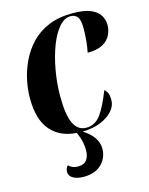

<svg xmlns="http://www.w3.org/2000/svg" viewBox="-114 -614 702 903"><g transform="rotate(-15 236.5 -162.5)"><path d="M181 216Q150 216 130 205Q110 194 110 173Q110 167 112.5 158.5Q115 150 122 144Q127 150 138.5 156Q150 162 168 162Q197 162 210 144Q223 126 223 96Q223 77 218.5 56Q214 35 202 8Q122 3 76.5 -49.5Q31 -102 31 -207Q31 -248 40.5 -293.5Q50 -339 71 -383Q92 -427 126 -463Q160 -499 210 -520Q260 -541 328 -541Q383 -541 414.5 -528Q446 -515 459.5 -493Q473 -471 473 -445Q473 -421 461.5 -397Q450 -373 423 -358Q396 -343 349 -343Q354 -368 357 -397Q360 -426 360 -460Q360 -501 348 -515.5Q336 -530 315 -530Q285 -530 259 -500Q233 -470 213.5 -419.5Q194 -369 182.5 -306Q171 -243 171 -178Q171 -86 191.5 -45Q212 -4 251 -4Q296 -4 323.5 -42.5Q351 -81 379 -153Q387 -147 393 -135Q399 -123 399 -99Q399 -72 378.5 -48Q358 -24 320.5 -8Q283 8 230 9Q265 31 282 56.5Q299 82 299 109Q299 155 267.5 185.5Q236 216 181 216Z"/></g></svg>

Font: Noto Serif Display ExtraCondensed ExtraBold
Style: Italic
Weight: 800
Width: 2
Italic angle: -12°
Designer: Monotype Design Team
Foundry: Monotype Imaging Inc.
Version: Version 2.009